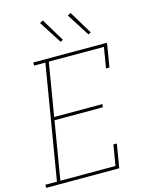

<svg xmlns="http://www.w3.org/2000/svg" viewBox="-148 -1047 887 1134"><g transform="rotate(-15 295.0 -480.0)"><path d="M-10 0V-19H61L177 -716H108V-735H559L535 -590H514L535 -716H198L144 -392H439L436 -373H141L82 -19H419L440 -145H461L437 0ZM466 -811 377 -950 397 -960 482 -819ZM296 -811 207 -950 227 -960 312 -819Z"/></g></svg>

Font: Iosevka Curly Slab ThExObl
Style: Regular
Weight: 100
Width: 7
Italic angle: -9°
Monospace: yes
Designer: Belleve Invis
Foundry: Belleve Invis
Version: Version 11.1.0; ttfautohint (v1.8.3)